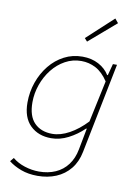

<svg xmlns="http://www.w3.org/2000/svg" viewBox="-103 -808 806 1110"><g transform="rotate(10 300.0 -253.0)"><path d="M196 234Q142 234 99 218Q56 202 26 178L44 156Q74 181 116 194.5Q158 208 200 208Q254 208 297 189Q340 170 368 132.5Q396 95 406 42L430 -84H426Q386 -45 336.5 -19.5Q287 6 236 6Q160 6 113 -40Q66 -86 66 -174Q66 -236 86 -293Q106 -350 142 -394.5Q178 -439 227 -464.5Q276 -490 334 -490Q388 -490 429 -468Q470 -446 492 -410H496L514 -478H538L432 52Q420 112 387 152.5Q354 193 305 213.5Q256 234 196 234ZM238 -20Q286 -20 338 -48.5Q390 -77 438 -128L490 -372Q457 -422 417 -443Q377 -464 332 -464Q281 -464 237.5 -440Q194 -416 162 -375.5Q130 -335 112 -284Q94 -233 94 -180Q94 -99 133 -59.5Q172 -20 238 -20ZM344 -580 328 -598 482 -740 502 -716Z"/></g></svg>

Font: Source Code Pro ExtraLight ExtraLight
Style: Italic
Weight: 250
Italic angle: -11°
Monospace: yes
Version: Version 1.016;hotconv 1.0.116;makeotfexe 2.5.65601